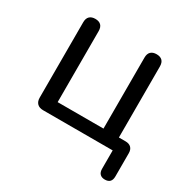

<svg xmlns="http://www.w3.org/2000/svg" viewBox="-145 -629 888 900"><g transform="rotate(30 299.5 -179.0)"><path d="M535.5 137Q518.4 137 509 127.6Q499.5 118.2 499.5 99.5V0H123Q102.1 0 90.8 -11.3Q79.5 -22.6 79.5 -43.5V-451Q79.5 -472.5 90.5 -483Q101.5 -493.5 121.5 -493.5Q141.5 -493.5 152.2 -483Q163 -472.5 163 -451V-67H411V-451Q411 -472.5 422 -483Q433 -493.5 453 -493.5Q473 -493.5 483.8 -483Q494.5 -472.5 494.5 -451V-28L456 -67H530Q549.9 -67 560.7 -56.5Q571.5 -46 571.5 -26V99.5Q571.5 137 535.5 137Z"/></g></svg>

Font: Nunito ExtraLight
Style: Regular
Weight: 200
Designer: Vernon Adams
Foundry: Vernon Adams
Version: Version 3.602;April 4, 2023;FontCreator 14.0.0.2856 64-bit